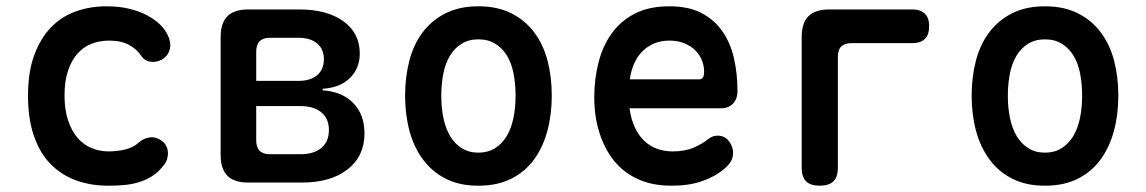

<svg xmlns="http://www.w3.org/2000/svg" viewBox="-20 -580 3640 610"><path d="M69 -276Q69 -352 89 -405.5Q109 -459 142.5 -493.5Q176 -528 221.5 -544Q267 -560 318 -560Q359 -560 391.5 -552Q424 -544 448 -531Q472 -518 488.5 -502Q505 -486 513 -468Q525 -443 519 -422Q513 -401 493 -390Q475 -381 457 -384Q439 -387 429 -402Q416 -423 390.5 -437Q365 -451 327 -451Q297 -451 271 -441Q245 -431 226 -409.5Q207 -388 196 -355Q185 -322 185 -277Q185 -232 196 -198.5Q207 -165 225.5 -143Q244 -121 270 -110Q296 -99 325 -99Q352 -99 377.5 -105Q403 -111 421 -127Q436 -141 456.5 -143.5Q477 -146 496 -131Q504 -125 508.5 -115.5Q513 -106 513.5 -95.5Q514 -85 510.5 -73.5Q507 -62 497 -51Q481 -31 461 -19Q441 -7 419 -0.5Q397 6 373 8Q349 10 324 10Q268 10 221.5 -7Q175 -24 141 -58.5Q107 -93 88 -147.5Q69 -202 69 -276Z M769 0Q724 0 702.5 -21.5Q681 -43 681 -88V-462Q681 -507 702.5 -528.5Q724 -550 769 -550H930Q1019 -550 1071 -512.5Q1123 -475 1123 -410Q1123 -362 1091 -331.5Q1059 -301 1005 -298V-293Q1067 -289 1102.5 -252.5Q1138 -216 1138 -156Q1138 -84 1084.5 -42Q1031 0 939 0ZM794 -243V-134Q794 -112 805 -101Q816 -90 838 -90H934Q977 -90 1001 -110Q1025 -130 1025 -167Q1025 -203 1001 -223Q977 -243 934 -243ZM838 -460Q816 -460 805 -449Q794 -438 794 -416V-323H928Q966 -323 987.5 -341Q1009 -359 1009 -392Q1009 -424 987.5 -442Q966 -460 928 -460Z M1500 10Q1440 10 1396.5 -12Q1353 -34 1324 -73Q1295 -112 1281 -164Q1267 -216 1267 -276Q1267 -335 1280.5 -387Q1294 -439 1323 -477.5Q1352 -516 1396 -538Q1440 -560 1500 -560Q1560 -560 1604 -538Q1648 -516 1677 -477.5Q1706 -439 1719.5 -387.5Q1733 -336 1733 -276Q1733 -216 1719 -164Q1705 -112 1676.5 -73Q1648 -34 1604 -12Q1560 10 1500 10ZM1500 -95Q1530 -95 1552.5 -109Q1575 -123 1589.5 -147Q1604 -171 1611 -204Q1618 -237 1618 -276Q1618 -314 1611.5 -347Q1605 -380 1590.5 -403.5Q1576 -427 1553.5 -441Q1531 -455 1500 -455Q1469 -455 1446.5 -441Q1424 -427 1409.5 -403Q1395 -379 1388.5 -346Q1382 -313 1382 -275Q1382 -237 1389 -204Q1396 -171 1410.5 -147Q1425 -123 1447.5 -109Q1470 -95 1500 -95Z M2260 -149Q2282 -149 2295.5 -132Q2309 -115 2309 -94Q2309 -82 2304 -71Q2299 -60 2284 -46Q2268 -32 2250 -22Q2232 -12 2210.5 -4.5Q2189 3 2165 6.5Q2141 10 2113 10Q2053 10 2007.5 -10.5Q1962 -31 1931.5 -68.5Q1901 -106 1884.5 -158Q1868 -210 1868 -271Q1868 -327 1881 -379.5Q1894 -432 1922 -472Q1950 -512 1995.5 -536Q2041 -560 2107 -560Q2168 -560 2209 -538.5Q2250 -517 2275.5 -480Q2301 -443 2312 -394.5Q2323 -346 2323 -290Q2323 -266 2309 -251Q2295 -236 2270 -236H1980Q1985 -200 1997.5 -174Q2010 -148 2028 -131.5Q2046 -115 2068.5 -107Q2091 -99 2117 -99Q2157 -99 2185 -111.5Q2213 -124 2227 -136Q2236 -143 2243.5 -146Q2251 -149 2260 -149ZM1981 -328H2203Q2208 -328 2212.5 -333Q2217 -338 2217 -353Q2217 -371 2210 -388.5Q2203 -406 2189 -420Q2175 -434 2154 -442.5Q2133 -451 2107 -451Q2080 -451 2058.5 -442Q2037 -433 2021 -417Q2005 -401 1995 -378.5Q1985 -356 1981 -328Z M2584 10Q2555 10 2541 -4Q2527 -18 2527 -48V-462Q2527 -507 2548.5 -528.5Q2570 -550 2615 -550H2879Q2905 -550 2918.5 -536.5Q2932 -523 2932 -497Q2932 -470 2918.5 -456.5Q2905 -443 2879 -443H2686Q2664 -443 2653 -432.5Q2642 -422 2642 -399V-48Q2642 -18 2628 -4Q2614 10 2584 10Z M3300 10Q3240 10 3196.5 -12Q3153 -34 3124 -73Q3095 -112 3081 -164Q3067 -216 3067 -276Q3067 -335 3080.5 -387Q3094 -439 3123 -477.5Q3152 -516 3196 -538Q3240 -560 3300 -560Q3360 -560 3404 -538Q3448 -516 3477 -477.5Q3506 -439 3519.5 -387.5Q3533 -336 3533 -276Q3533 -216 3519 -164Q3505 -112 3476.5 -73Q3448 -34 3404 -12Q3360 10 3300 10ZM3300 -95Q3330 -95 3352.5 -109Q3375 -123 3389.5 -147Q3404 -171 3411 -204Q3418 -237 3418 -276Q3418 -314 3411.5 -347Q3405 -380 3390.5 -403.5Q3376 -427 3353.5 -441Q3331 -455 3300 -455Q3269 -455 3246.5 -441Q3224 -427 3209.5 -403Q3195 -379 3188.5 -346Q3182 -313 3182 -275Q3182 -237 3189 -204Q3196 -171 3210.5 -147Q3225 -123 3247.5 -109Q3270 -95 3300 -95Z"/></svg>

Font: Maple Mono NL SemiBold
Style: Regular
Weight: 600
Monospace: yes
Designer: subframe7536
Version: Version 7.000